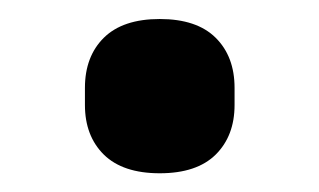

<svg xmlns="http://www.w3.org/2000/svg" viewBox="-20 -172 337 203"><path d="M69.8 -61V-79.1Q69.8 -112.3 89.8 -132.1Q109.9 -151.9 148.9 -151.9Q188 -151.9 208 -132.1Q228 -112.3 228 -79.1V-61Q228 -28.3 208 -8.5Q188 11.2 148.9 11.2Q109.9 11.2 89.8 -8.5Q69.8 -28.3 69.8 -61Z"/></svg>

Font: Anuphan SemiBold
Style: Bold
Weight: 600
Designer: Mike Abbink, Paul van der Laan, Pieter van Rosmalen, Mint Tantisuwanna
Foundry: Bold Monday; Cadson Demak
Version: Version 3.002;hotconv 1.0.109;makeotfexe 2.5.65596